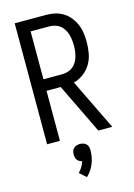

<svg xmlns="http://www.w3.org/2000/svg" viewBox="-143 -807 786 1127"><g transform="rotate(-15 250.0 -244.0)"><path d="M64 0V-735H256Q283 -735 309.5 -729Q336 -723 359 -708.5Q382 -694 399 -672.5Q416 -651 426.5 -626Q437 -601 440.5 -574Q444 -547 444 -520Q444 -486 438 -452Q432 -418 415 -389Q398 -360 370.5 -339Q343 -318 310 -309L460 0H375L353 -46L228 -304H142V0ZM256 -374Q273 -374 290 -379Q307 -384 320.5 -394.5Q334 -405 343 -420Q352 -435 357 -451.5Q362 -468 364 -485Q366 -502 366 -520Q366 -537 364 -554Q362 -571 357 -587.5Q352 -604 343 -619Q334 -634 320.5 -644.5Q307 -655 290 -660Q273 -665 256 -665H142V-374ZM240 247 200 211Q213 198 222.5 182Q232 166 237 149Q229 147 221 143Q213 139 208 132Q203 125 201 116Q199 107 199 99Q199 88 202 78Q205 68 212.5 61Q220 54 230 51Q240 48 250 48Q260 48 270 51Q280 54 287.5 61Q295 68 298 78Q301 88 301 99Q301 119 297.5 139.5Q294 160 286 179.5Q278 199 266.5 216Q255 233 240 247Z"/></g></svg>

Font: Iosevka www.saffi
Style: Regular
Weight: 400
Monospace: yes
Designer: Belleve Invis
Foundry: Belleve Invis
Version: Version 22.0.2; ttfautohint (v1.8.3)